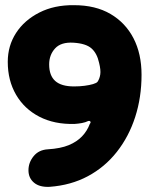

<svg xmlns="http://www.w3.org/2000/svg" viewBox="-20 -639 593 742"><path d="M527 -350Q527 -263 502.5 -187Q478 -111 431.5 -52Q385 7 319.5 42Q254 77 172 83Q133 85 111.5 67Q90 49 90 19Q90 -11 110 -35.5Q130 -60 165 -62Q214 -65 245.5 -78Q277 -91 297 -112Q317 -133 327 -160Q332 -166 329 -169.5Q326 -173 320 -171Q310 -166 296.5 -163.5Q283 -161 268 -160Q190 -158 132 -188Q74 -218 42 -273Q10 -328 10 -400Q10 -462 42 -511.5Q74 -561 132 -590.5Q190 -620 266 -619Q349 -619 407 -585Q465 -551 496 -491Q527 -431 527 -350ZM363 -396Q355 -433 333.5 -452Q312 -471 264 -474Q216 -477 193 -452Q170 -427 170 -390Q170 -347 193.5 -326Q217 -305 266 -305Q288 -305 307 -307.5Q326 -310 339.5 -314Q353 -318 357 -323Q365 -335 367.5 -351.5Q370 -368 363 -396Z"/></svg>

Font: Winky Sans
Style: Bold
Weight: 700
Designer: Simon Atzbach
Foundry: typofactur
Version: Version 1.205